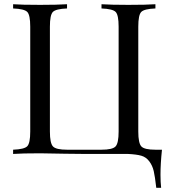

<svg xmlns="http://www.w3.org/2000/svg" viewBox="-20 -728 805 908"><path d="M634 -602V-106Q634 -51 648.5 -35.5Q663 -20 715 -20H746Q739 46 739 98Q739 134 742 160H719Q713 107 707 81Q701 55 686 35Q671 15 648.5 8.5Q626 2 585 0H380Q335 0 286 -1Q190 -3 170 -3Q84 -3 42 0V-20Q95 -22 109 -36.5Q123 -51 123 -106V-602Q123 -657 109 -671.5Q95 -686 42 -688V-708Q82 -705 170 -705Q250 -705 297 -708V-688Q244 -686 230 -671.5Q216 -657 216 -602V-106Q216 -51 230.5 -35.5Q245 -20 297 -20H460Q512 -20 526.5 -35.5Q541 -51 541 -106V-602Q541 -657 527 -671.5Q513 -686 460 -688V-708Q506 -705 587 -705Q673 -705 715 -708V-688Q662 -686 648 -671.5Q634 -657 634 -602Z"/></svg>

Font: Playfair Display
Style: Regular
Weight: 400
Designer: Claus Eggers S?rensen
Foundry: Claus Eggers S?rensen
Version: Version 1.003